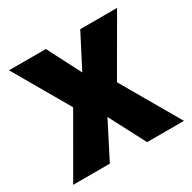

<svg xmlns="http://www.w3.org/2000/svg" viewBox="-128 -676 801 803"><g transform="rotate(-30 272.5 -274.5)"><path d="M167 -281 12 -549H190L273 -388L356 -549H534L378 -280L540 0H362L271 -174L182 0H5Z"/></g></svg>

Font: Noto Sans Gujarati SemiCondensed ExtraBold
Style: Regular
Weight: 800
Width: 4
Designer: Jelle Bosma - Monotype Design Team, Universal Thirst
Foundry: Monotype Imaging Inc.
Version: Version 2.106; ttfautohint (v1.8.4.7-5d5b)